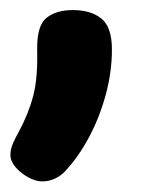

<svg xmlns="http://www.w3.org/2000/svg" viewBox="-21 -175 293 374"><path d="M51.4 -78.6Q50.7 -125.4 69.8 -140.4Q88.9 -155.4 120.7 -155.4Q155.9 -155.4 176.4 -138.9Q197 -122.4 197 -78.6Q197 -34.7 185 9.4Q173 53.6 152.5 92.1Q132 130.7 105.3 159.1Q99.1 166.1 87.5 172.2Q75.9 178.3 60.9 178.3Q48 178.3 33.6 170.2Q19.1 162.1 9.2 150.5Q-0.7 138.9 -0.7 127.1Q-0.7 115 4.8 102.9Q10.3 90.9 15 82.9Q34.4 46.9 43.6 12.1Q52.8 -22.7 51.4 -78.6Z"/></svg>

Font: Playpen Sans Arabic
Style: Regular
Weight: 400
Designer: Azza Alameddine, Laura Meseguer, Veronika Burian, José Scaglione
Foundry: TypeTogether
Version: Version 2.000